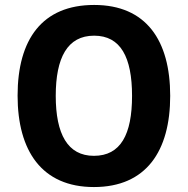

<svg xmlns="http://www.w3.org/2000/svg" viewBox="-20 -745 758 775"><path d="M667 -358C667 -582 570 -725 360 -725C151 -725 51 -587 51 -359C51 -136 149 10 359 10C570 10 667 -135 667 -358ZM205 -358C205 -512 252 -601 360 -601C467 -601 513 -514 513 -358C513 -202 467 -116 359 -116C253 -116 205 -204 205 -358Z"/></svg>

Font: Noto Sans Lao Looped SemiCondensed
Style: Bold
Weight: 700
Width: 4
Designer: Mark Frömberg, Ben Mitchell
Foundry: The Fontpad Ltd
Version: Version 1.002